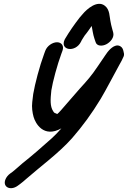

<svg xmlns="http://www.w3.org/2000/svg" viewBox="-20 -776 663 995"><path d="M399.9 -560.1 403.5 -567.6 412.4 -581.9C415.1 -586.2 416.4 -588.3 419.3 -592.6C432.5 -608.1 443.7 -625.4 455.1 -641.5C459.4 -620.5 461.7 -598.6 469.4 -575.6L474.9 -559.4C480.7 -535.8 510.2 -535.6 531.4 -546.8C551.4 -557.3 574.2 -581.9 566.4 -608.6L561.9 -624.6C556.5 -644.1 555.2 -650.7 551.9 -668.5C547.4 -687.9 549.7 -727 522.7 -746.6C483.7 -776.7 429.4 -728.4 408.2 -702.7L393 -685.2C392.6 -684.7 391.9 -683.9 391.5 -683.3C364.7 -648.5 340.7 -614.4 317 -574.4C316.7 -573.9 316.1 -572.8 315.7 -572.1C287.4 -514.9 370.8 -501.2 399.9 -560.1ZM214.7 -513 208.8 -497C185 -432.7 161.3 -342.6 152 -288.1C152 -287.8 151.9 -287.3 151.9 -286.9L147.1 -246.9C143.9 -220.2 147.8 -192.7 154 -170.4C163.1 -137.8 205.4 -58.8 298.2 -110.9C282.1 -92.3 264.7 -74.1 247.7 -58.9C206.3 -21.1 135.9 39.4 96 70.6C76.8 86.6 56.7 105.8 43.7 115.3L32.7 123.3C21.6 131.4 12.1 143 7.7 155C-6.9 194.3 34.7 213.7 71.7 186.7L84 177.7C93.8 170.5 104.9 161.2 116.2 151C186.9 88.9 285.2 17.1 353.3 -59.7C407.7 -122.2 455.5 -187.1 501.9 -263.8C527 -305.4 576.4 -400.3 597.4 -438C606.7 -453.7 614.8 -469.5 620.8 -483.7C622.5 -487.6 623.5 -493.4 622.6 -497.6L620.2 -508.9C618 -520.2 613.8 -530.9 602.7 -536.8C572.8 -552.7 541.5 -511.2 536.8 -505.4C532.5 -500.1 529.6 -496 526 -490.2C512.8 -470.1 509.6 -465.4 487.4 -433.4C453.5 -382.8 433.2 -360.2 392.8 -315.9C360.4 -280.2 327.6 -239.4 296.8 -205.5C287.3 -194.6 281.7 -189 276.3 -184.9C274.8 -185.8 273.3 -187 271.3 -187.7C259.9 -192.1 261 -191.1 254.9 -200.7C239.4 -225.2 240.8 -258.6 246.1 -307.8C253 -352.2 277.2 -441.3 297.8 -497L303.7 -513C313.1 -538.3 298.9 -557 275.5 -557C252 -557 224.1 -538.3 214.7 -513Z"/></svg>

Font: Just Breathe
Style: BdObl7
Weight: 400
Foundry: Cannot Into Space Fonts
Version: Version 0.72